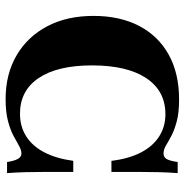

<svg xmlns="http://www.w3.org/2000/svg" viewBox="-8 -614 634 657"><g transform="rotate(-90 308.5 -285.0)"><path d="M296.8 11.3Q251.6 11.3 221.8 3.2Q191.9 -4.8 172.2 -15.3Q152.4 -25.8 139.1 -33.9Q125.8 -41.9 112.1 -41.9Q100 -41.9 93.5 -31.5Q87.1 -21 83.1 6.5H45.2Q47.6 -26.6 48.4 -58.1Q49.2 -89.5 49.2 -127.8Q49.2 -166.1 49.2 -220.2H87.1Q94.4 -160.5 115.7 -119.4Q137.1 -78.2 170.6 -56.9Q204 -35.5 246.8 -35.5Q326.6 -35.5 370.2 -101.2Q413.7 -166.9 413.7 -286.3Q413.7 -404.8 370.6 -469Q327.4 -533.1 248.4 -533.1Q204.8 -533.1 171.4 -512.1Q137.9 -491.1 116.5 -450.4Q95.2 -409.7 87.1 -350.8H49.2Q49.2 -406.5 49.2 -444.4Q49.2 -482.3 48.4 -513.3Q47.6 -544.4 45.2 -577.4H83.1Q87.1 -551.6 94 -539.9Q100.8 -528.2 112.1 -528.2Q124.2 -528.2 138.3 -536.3Q152.4 -544.4 172.6 -555.2Q192.7 -566.1 223.4 -574.2Q254 -582.3 298.4 -582.3Q383.9 -582.3 448 -544.8Q512.1 -507.3 547.6 -439.9Q583.1 -372.6 583.1 -281.5Q583.1 -191.9 549.2 -126.2Q515.3 -60.5 451.2 -24.6Q387.1 11.3 296.8 11.3Z"/></g></svg>

Font: Playfair 9pt Black
Style: Regular
Weight: 900
Designer: Claus Eggers Sørensen
Foundry: Claus Eggers Sørensen
Version: Version 2.203